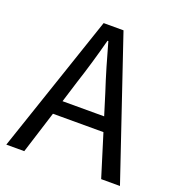

<svg xmlns="http://www.w3.org/2000/svg" viewBox="-121 -755 787 854"><g transform="rotate(20 272.0 -328.0)"><path d="M203 -367C227 -440 248 -512 268 -588H272C293 -512 314 -440 338 -367L369 -267H172ZM3 0H88L151 -200H390L452 0H541L319 -656H225Z"/></g></svg>

Font: Giro Sans Regular
Style: Regular
Weight: 400
Designer: Paul D. Hunt
Foundry: Adobe Systems Incorporated
Version: Version 1.000;PS 1.0;hotconv 1.0.88;makeotf.lib2.5.647800